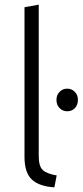

<svg xmlns="http://www.w3.org/2000/svg" viewBox="-20 -796 354 823"><path d="M213 7Q148 3 116.5 -26.5Q85 -56 85 -124V-765L146 -776V-128Q146 -83 163.5 -67Q181 -51 223 -44ZM268 -319Q249 -319 235.5 -332.5Q222 -346 222 -368Q222 -389 235.5 -402.5Q249 -416 268 -416Q287 -416 300.5 -402.5Q314 -389 314 -368Q314 -346 301 -332.5Q288 -319 268 -319Z"/></svg>

Font: Ubuntu Sans Light
Style: Regular
Weight: 300
Designer: Dalton Maag Ltd
Foundry: Dalton Maag Ltd
Version: Version 1.006; ttfautohint (v1.8.4.7-5d5b)